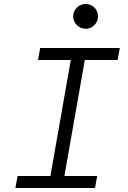

<svg xmlns="http://www.w3.org/2000/svg" viewBox="-20 -940 640 960"><path d="M57 0 68 -60H232L334 -640H170L181 -700H579L568 -640H404L302 -60H466L455 0ZM408 -796Q383 -796 364.5 -814.5Q346 -833 346 -858Q346 -884 364.5 -902Q383 -920 408 -920Q434 -920 452 -902Q470 -884 470 -858Q470 -833 452 -814.5Q434 -796 408 -796Z"/></svg>

Font: DM Mono Light
Style: Italic
Weight: 300
Italic angle: -10°
Designer: Colophon Foundry
Foundry: Colophon Foundry
Version: Version 1.000; ttfautohint (v1.8.2.53-6de2)